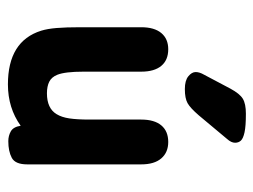

<svg xmlns="http://www.w3.org/2000/svg" viewBox="-100 -546 656 497"><g transform="rotate(90 228.5 -297.0)"><path d="M305 -22Q308 -3 319.5 3.5Q331 10 345 10Q371 10 388 1Q405 -8 405 -39V-334Q405 -368 389.5 -386Q374 -404 347 -404Q319 -404 304 -386Q289 -368 289 -334V-200Q289 -168 286 -148Q283 -128 275 -115Q260 -90 221 -90Q203 -90 191 -96Q179 -102 173 -117Q165 -137 165 -185V-334Q165 -368 150 -386Q135 -404 107 -404Q80 -404 65 -386Q50 -368 50 -334V-176Q50 -139 52 -115Q54 -91 59 -75Q86 11 198 11Q259 11 305 -22ZM349 -577Q349 -586 343.5 -592Q338 -598 322 -601.5Q306 -605 274 -605Q248 -605 235 -597Q222 -589 209 -565L173 -497Q166 -485 166 -475Q166 -465 177 -456Q188 -447 210 -447Q234 -447 246.5 -454Q259 -461 278 -483L339 -556Q349 -567 349 -577Z"/></g></svg>

Font: Beiruti
Style: Bold
Weight: 700
Designer: Arlette Boutros
Foundry: Boutros
Version: Version 1.41